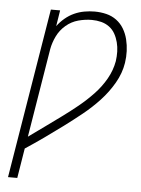

<svg xmlns="http://www.w3.org/2000/svg" viewBox="-53 -785 606 827"><g transform="rotate(5 250.0 -371.5)"><path d="M13 0 134 -735H174L163 -666Q177 -685 195.5 -700.5Q214 -716 235 -725.5Q256 -735 278.5 -739Q301 -743 323 -743Q349 -743 373.5 -737Q398 -731 417.5 -716.5Q437 -702 449.5 -681Q462 -660 468 -635.5Q474 -611 475 -585.5Q476 -560 472 -534Q465 -489 440.5 -446.5Q416 -404 382.5 -368Q349 -332 310.5 -301Q272 -270 233 -241Q194 -212 154.5 -184Q115 -156 74 -129L53 0ZM83 -181Q118 -206 152.5 -231Q187 -256 222 -281.5Q257 -307 290 -334Q323 -361 353 -392.5Q383 -424 404 -461Q425 -498 432 -538Q435 -559 434.5 -579.5Q434 -600 429 -619.5Q424 -639 414.5 -656Q405 -673 389.5 -684.5Q374 -696 354.5 -701Q335 -706 314 -706Q285 -706 255.5 -698Q226 -690 202 -669.5Q178 -649 164.5 -621Q151 -593 146 -565Z"/></g></svg>

Font: Iosevka Extralight
Style: Italic
Weight: 200
Italic angle: -9°
Monospace: yes
Designer: Belleve Invis
Foundry: Belleve Invis
Version: Version 32.5.0; ttfautohint (v1.8.4)